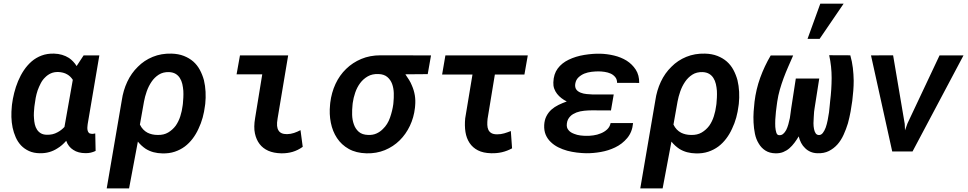

<svg xmlns="http://www.w3.org/2000/svg" viewBox="-20 -833 5322 1056"><path d="M526.4 -528.3H439.9L401.4 -469.7Q393.1 -483.4 382.3 -494.6Q371.6 -505.9 359.4 -514.2Q341.8 -525.4 321 -531.5Q300.3 -537.6 277.3 -538.1Q239.7 -539.1 209 -527.6Q178.2 -516.1 153.8 -495.1Q129.9 -474.1 111.3 -446.5Q92.8 -418.9 79.6 -387.2Q66.4 -355.5 58.1 -322.3Q49.8 -289.1 45.9 -257.8L44.9 -247.1Q42 -219.2 42.7 -189.5Q43.5 -159.7 49.3 -131.3Q55.2 -103.5 66.4 -78.1Q77.6 -52.7 95.7 -33.2Q113.8 -14.2 139.4 -2.4Q165 9.3 198.7 9.8Q227.1 10.3 251 3.4Q274.9 -3.4 295.9 -17.1Q309.1 -24.9 321.3 -35.6Q333.5 -46.4 344.2 -58.6Q350.1 -41.5 360.1 -29.1Q370.1 -16.6 382.8 -8.8Q396.5 0.5 413.6 4.9Q430.7 9.3 449.2 9.3Q464.8 9.8 478.8 6.6Q492.7 3.4 505.9 -2.9L503.9 -99.1Q498.5 -98.1 493.4 -97.2Q488.3 -96.2 482.4 -97.2Q472.7 -97.7 467.8 -103.5Q462.9 -109.4 461.4 -117.7Q460.9 -120.1 460.7 -123.3Q460.4 -126.5 460.4 -129.4Q460.4 -135.3 461.2 -140.9Q461.9 -146.5 462.4 -151.4ZM168.9 -245.1 170.4 -255.9Q172.4 -273.9 176.3 -294.7Q180.2 -315.4 187 -335.9Q194.3 -356 203.9 -374.5Q213.4 -393.1 227.5 -406.7Q241.2 -420.9 259 -429.2Q276.9 -437.5 300.3 -437Q314 -436.5 326.4 -433.3Q338.9 -430.2 349.6 -423.8Q358.4 -418.9 366.2 -411.4Q374 -403.8 380.4 -394L334.5 -134.8Q325.7 -125.5 316.2 -118.2Q306.6 -110.8 296.4 -105.5Q283.2 -98.1 268.6 -94.7Q253.9 -91.3 236.8 -91.8Q217.3 -92.3 204.3 -100.1Q191.4 -107.9 183.6 -120.1Q175.3 -132.8 171.6 -148.7Q168 -164.6 167 -181.6Q165.5 -198.2 166.5 -214.8Q167.5 -231.4 168.9 -245.1Z M1107.4 -251.5 1108.9 -262.2Q1112.3 -294.9 1110.6 -328.1Q1108.9 -361.3 1101.6 -392.1Q1093.3 -422.4 1079.1 -448.7Q1064.9 -475.1 1043 -494.6Q1021 -513.7 991.2 -525.4Q961.4 -537.1 922.9 -538.1Q867.2 -539.6 820.1 -520.3Q772.9 -501 738.3 -465.8Q702.1 -430.7 679.9 -383.1Q657.7 -335.4 649.9 -281.7L566.9 203.1H689.9L738.3 -54.2Q748 -42 758.8 -32.2Q769.5 -22.5 781.2 -14.6Q801.3 -2 824.5 4.2Q847.7 10.3 873 10.7Q910.2 11.7 940.9 1.5Q971.7 -8.8 996.6 -27.3Q1020.5 -45.4 1039.6 -70.6Q1058.6 -95.7 1071.8 -125Q1085.9 -154.3 1094.7 -186.5Q1103.5 -218.8 1107.4 -251.5ZM985.8 -261.7 984.4 -251.5Q981 -222.7 971.7 -193.6Q962.4 -164.6 946.3 -141.6Q929.2 -118.7 904.8 -104.2Q880.4 -89.8 846.7 -90.8Q831.1 -90.8 817.1 -94Q803.2 -97.2 791.5 -103Q778.3 -109.9 767.6 -121.1Q756.8 -132.3 749.5 -147.9L772 -274.4Q776.9 -301.3 786.9 -330.1Q796.9 -358.9 813.5 -383.3Q829.6 -407.2 853.3 -422.4Q877 -437.5 909.7 -436.5Q931.2 -435.5 945.8 -426.8Q960.4 -418 969.2 -403.8Q978.5 -389.2 982.7 -371.1Q986.8 -353 988.3 -334Q989.3 -314.9 988.3 -296.1Q987.3 -277.3 985.8 -261.7Z M1299.8 -528.3 1281.2 -424.3H1422.4L1383.3 -184.6Q1374.5 -133.8 1382.1 -99.1Q1389.6 -64.5 1407.7 -41Q1425.8 -17.1 1455.3 -3.9Q1484.9 9.3 1527.3 10.3Q1560.5 10.7 1589.4 2.2Q1618.2 -6.3 1645 -25.4L1632.8 -117.2Q1615.2 -107.9 1597.2 -101.8Q1579.1 -95.7 1558.6 -95.2Q1540 -95.2 1528.6 -100.6Q1517.1 -106 1511.7 -115.7Q1505.4 -125.5 1503.9 -140.9Q1502.4 -156.2 1506.8 -181.6L1564.9 -528.3Z M2332.5 -425.3 2350.6 -528.3 2072.8 -528.8Q2014.6 -528.8 1967 -508.8Q1919.4 -488.8 1883.8 -454.1Q1847.7 -419.4 1825.4 -371.6Q1803.2 -323.7 1796.4 -268.1L1795.4 -257.3Q1790 -205.6 1799.6 -158Q1809.1 -110.4 1833.5 -73.7Q1857.9 -36.6 1898.2 -13.9Q1938.5 8.8 1995.6 10.3Q2050.3 11.7 2096.7 -7.3Q2143.1 -26.4 2178.2 -61Q2212.4 -94.7 2234.4 -140.9Q2256.3 -187 2262.2 -239.7L2263.2 -251Q2266.1 -281.2 2261.5 -309.1Q2256.8 -336.9 2245.6 -362.3Q2239.3 -378.4 2229.7 -393.8Q2220.2 -409.2 2209.5 -424.3ZM1918.9 -255.9 1919.9 -266.1Q1923.8 -294.9 1933.8 -324Q1943.8 -353 1960.9 -376Q1978 -398.9 2002.9 -413.1Q2027.8 -427.2 2061.5 -425.8Q2092.3 -424.8 2110.4 -409.4Q2128.4 -394 2136.7 -371.1Q2145 -348.1 2145.8 -321Q2146.5 -293.9 2144 -270L2143.1 -259.8Q2138.2 -223.6 2125 -185.8Q2111.8 -147.9 2085.9 -123.5Q2070.8 -107.9 2050.8 -98.9Q2030.8 -89.8 2004.9 -90.8Q1971.7 -91.8 1953.1 -108.2Q1934.6 -124.5 1926.3 -148.9Q1917.5 -173.3 1916.7 -201.7Q1916 -230 1918.9 -255.9Z M2864.3 -422.9 2882.8 -528.3H2429.7L2411.6 -422.9H2578.6L2538.6 -182.1Q2534.7 -141.6 2540 -107.2Q2545.4 -72.8 2562.5 -46.9Q2579.6 -21 2608.6 -6.1Q2637.7 8.8 2681.2 9.8Q2712.4 10.7 2740.7 4.2Q2769 -2.4 2796.4 -17.1L2789.6 -112.3Q2771.5 -105 2753.2 -99.6Q2734.9 -94.2 2714.4 -94.2Q2694.3 -94.2 2682.9 -100.8Q2671.4 -107.4 2666 -119.1Q2660.6 -130.9 2660.2 -146.2Q2659.7 -161.6 2661.6 -179.2L2701.7 -422.9Z M2973.1 -145.5Q2971.7 -114.7 2981.4 -91.8Q2991.2 -68.8 3009.3 -51.8Q3026.9 -34.7 3050.3 -22.9Q3073.7 -11.2 3100.1 -3.9Q3126 2.9 3152.6 6.1Q3179.2 9.3 3203.1 9.8Q3242.2 10.3 3284.2 2.9Q3326.2 -4.4 3362.8 -22Q3401.9 -40.5 3429.7 -73.7Q3457.5 -106.9 3461.9 -156.2H3338.4Q3334 -134.8 3319.1 -121.1Q3304.2 -107.4 3284.7 -99.6Q3265.1 -91.3 3243.4 -88.4Q3221.7 -85.4 3203.1 -85.9Q3189.5 -85.9 3171.6 -88.1Q3153.8 -90.3 3138.2 -96.7Q3128.9 -100.1 3120.8 -105Q3112.8 -109.9 3107.4 -116.7Q3101.1 -123.5 3098.6 -132.6Q3096.2 -141.6 3097.7 -153.3Q3099.1 -166 3104 -175.8Q3108.9 -185.5 3116.2 -192.9Q3123 -200.2 3131.8 -205.3Q3140.6 -210.4 3150.4 -214.4Q3170.4 -221.7 3193.1 -223.9Q3215.8 -226.1 3235.8 -226.1L3340.3 -225.6L3355.5 -313.5H3238.3Q3224.1 -314 3206.3 -315.7Q3188.5 -317.4 3173.8 -323.2Q3165 -326.7 3158 -332Q3150.9 -337.4 3147 -345.2Q3144.5 -350.6 3143.6 -357.4Q3142.6 -364.3 3144 -372.6Q3147.5 -394 3161.4 -407.2Q3175.3 -420.4 3193.8 -428.2Q3212.4 -435.5 3233.2 -438Q3253.9 -440.4 3271.5 -440.4Q3287.6 -440.4 3305.4 -437.7Q3323.2 -435.1 3338.9 -428.2Q3353.5 -421.4 3363.8 -408.9Q3374 -396.5 3374 -377.4L3495.6 -377Q3496.1 -419.9 3476.6 -450Q3457 -480 3426.3 -499.5Q3395 -518.6 3357.2 -527.6Q3319.3 -536.6 3281.7 -537.6Q3241.2 -538.6 3193.8 -531Q3146.5 -523.4 3107.4 -504.4Q3069.8 -486.3 3047.4 -456.1Q3024.9 -425.8 3023.4 -379.9Q3022.5 -361.3 3028.1 -345.7Q3033.7 -330.1 3043.9 -316.9Q3054.2 -303.7 3067.9 -293.2Q3081.5 -282.7 3097.2 -274.9Q3073.7 -266.6 3051.8 -255.9Q3029.8 -245.1 3012.7 -230Q2995.6 -214.4 2985.1 -193.6Q2974.6 -172.9 2973.1 -145.5Z M4042 -251.5 4043.5 -262.2Q4046.9 -294.9 4045.2 -328.1Q4043.5 -361.3 4036.1 -392.1Q4027.8 -422.4 4013.7 -448.7Q3999.5 -475.1 3977.5 -494.6Q3955.6 -513.7 3925.8 -525.4Q3896 -537.1 3857.4 -538.1Q3801.8 -539.6 3754.6 -520.3Q3707.5 -501 3672.9 -465.8Q3636.7 -430.7 3614.5 -383.1Q3592.3 -335.4 3584.5 -281.7L3501.5 203.1H3624.5L3672.9 -54.2Q3682.6 -42 3693.4 -32.2Q3704.1 -22.5 3715.8 -14.6Q3735.8 -2 3759 4.2Q3782.2 10.3 3807.6 10.7Q3844.7 11.7 3875.5 1.5Q3906.2 -8.8 3931.2 -27.3Q3955.1 -45.4 3974.1 -70.6Q3993.2 -95.7 4006.3 -125Q4020.5 -154.3 4029.3 -186.5Q4038.1 -218.8 4042 -251.5ZM3920.4 -261.7 3918.9 -251.5Q3915.5 -222.7 3906.2 -193.6Q3897 -164.6 3880.9 -141.6Q3863.8 -118.7 3839.4 -104.2Q3814.9 -89.8 3781.2 -90.8Q3765.6 -90.8 3751.7 -94Q3737.8 -97.2 3726.1 -103Q3712.9 -109.9 3702.1 -121.1Q3691.4 -132.3 3684.1 -147.9L3706.5 -274.4Q3711.4 -301.3 3721.4 -330.1Q3731.4 -358.9 3748 -383.3Q3764.2 -407.2 3787.8 -422.4Q3811.5 -437.5 3844.2 -436.5Q3865.7 -435.5 3880.4 -426.8Q3895 -418 3903.8 -403.8Q3913.1 -389.2 3917.2 -371.1Q3921.4 -353 3922.9 -334Q3923.8 -314.9 3922.9 -296.1Q3921.9 -277.3 3920.4 -261.7Z M4342.3 -527.8H4218.8Q4184.1 -468.8 4161.1 -405.3Q4138.2 -341.8 4129.9 -273.4Q4127 -249.5 4125 -219.7Q4123 -189.9 4124.5 -159.2Q4126 -127.4 4132.1 -97.4Q4138.2 -67.4 4152.8 -43.9Q4166.5 -20 4189.5 -5.1Q4212.4 9.8 4246.1 10.3Q4269 10.7 4287.8 3.2Q4306.6 -4.4 4321.8 -17.6Q4336.9 -30.8 4349.6 -47.9Q4362.3 -64.9 4373 -83Q4377.4 -64 4386.2 -47.1Q4395 -30.3 4408.2 -18.1Q4420.9 -5.4 4438 2Q4455.1 9.3 4476.1 9.8Q4511.7 11.2 4538.8 -2.4Q4565.9 -16.1 4586.4 -39.1Q4606 -61.5 4619.9 -92Q4633.8 -122.6 4643.6 -154.8Q4652.3 -187 4658.2 -219.2Q4664.1 -251.5 4667.5 -278.3Q4670.9 -306.2 4673.1 -334Q4675.3 -361.8 4675.3 -389.6Q4674.8 -424.3 4670.7 -459.5Q4666.5 -494.6 4656.7 -528.8L4540.5 -529.3Q4554.2 -467.3 4554 -403.8Q4553.7 -340.3 4545.9 -277.8Q4544.9 -270 4543.5 -252.9Q4542 -235.8 4539.6 -215.3Q4536.6 -194.3 4532.2 -172.1Q4527.8 -149.9 4521.5 -131.8Q4514.6 -113.3 4505.4 -101.6Q4496.1 -89.8 4483.4 -90.3Q4472.2 -90.8 4465.8 -100.3Q4459.5 -109.9 4457 -124Q4454.1 -138.2 4454.1 -155.5Q4454.1 -172.9 4455.6 -189Q4456.1 -205.1 4457.5 -218Q4459 -231 4460 -236.3L4485.8 -400.9H4356.9L4331.5 -236.3Q4330.1 -229 4328.6 -214.8Q4327.1 -200.7 4324.2 -183.6Q4320.8 -166.5 4315.9 -149.2Q4311 -131.8 4304.2 -118.2Q4296.9 -104.5 4286.9 -96.2Q4276.9 -87.9 4263.2 -89.8Q4253.9 -90.8 4249.8 -103.5Q4245.6 -116.2 4244.1 -134.8Q4243.2 -153.3 4244.1 -175.5Q4245.1 -197.8 4247.6 -218.3Q4249.5 -237.8 4252 -253.2Q4254.4 -268.6 4254.9 -274.4Q4259.8 -307.6 4269 -339.8Q4278.3 -372.1 4290 -403.8Q4301.8 -435.5 4315.4 -466.3Q4329.1 -497.1 4342.3 -527.8ZM4491.7 -813 4421.4 -619.1H4487.8L4620.1 -813Z M4887.2 0H4999L5279.3 -528.3H5147.5L4971.2 -154.3L4957.5 -116.2L4956.1 -150.9L4892.1 -528.8L4770.5 -528.3Z"/></svg>

Font: Roboto Mono SemiBold
Style: Italic
Weight: 600
Italic angle: -10°
Monospace: yes
Designer: Google
Version: Version 3.000